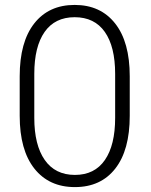

<svg xmlns="http://www.w3.org/2000/svg" viewBox="-20 -741 605 771"><path d="M280.8 10.3Q176.8 10.3 117.9 -64.2Q59.1 -138.7 59.1 -275.9V-434.6Q59.1 -572.3 117.4 -646.7Q175.8 -721.2 279.8 -721.2Q383.8 -721.2 442.4 -646.7Q501 -572.3 501 -434.6V-275.9Q501 -138.2 442.9 -64Q384.8 10.3 280.8 10.3ZM280.8 -38.6Q359.9 -38.6 401.1 -98.4Q442.4 -158.2 442.4 -267.6V-444.3Q442.4 -553.7 400.9 -612.8Q359.4 -671.9 279.8 -671.9Q200.7 -671.9 159.2 -612.8Q117.7 -553.7 117.7 -444.3V-267.6Q117.7 -158.7 159.7 -98.6Q201.7 -38.6 280.8 -38.6Z"/></svg>

Font: Battambang Light
Style: Regular
Weight: 300
Designer: Danh Hong
Version: Version 8.002; ttfautohint (v1.8.3)